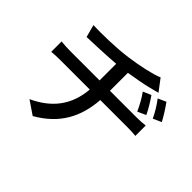

<svg xmlns="http://www.w3.org/2000/svg" viewBox="-174 -1028 1348 1348"><g transform="rotate(45 500.0 -353.5)"><path d="M543 -449V-627C611 -638 678 -650 729 -663C744 -667 766 -673 794 -680L728 -767C679 -745 568 -721 473 -708C364 -692 212 -690 135 -693L160 -600C232 -603 340 -606 440 -614V-449H148C117 -449 83 -451 58 -454V-351C83 -354 118 -355 149 -355H437C422 -190 340 -80 185 -8L285 60C457 -38 528 -178 541 -355H811C838 -355 869 -354 893 -351V-454C872 -451 832 -449 809 -449ZM818 -648C850 -605 870 -573 894 -523L956 -551C933 -594 902 -642 878 -675ZM844 -509C824 -552 794 -599 770 -634L710 -608C741 -565 758 -532 782 -481Z"/></g></svg>

Font: Spoqa Han Sans Neo Medium
Style: Regular
Weight: 500
Designer: [Spoqa Han Sans Neo] Dong-huui Kim  Younghwa Kang  Yujin Lee  [Noto Sans] Ryoko NISHIZUKA  (kana & ideographs); Paul D. 
Foundry: Spoqa (http://www.spoqa-han-sans.com)
Version: Version 1.000